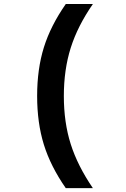

<svg xmlns="http://www.w3.org/2000/svg" viewBox="-20 -745 640 972"><path d="M313 207.5Q236.3 97.2 202.1 -12.7Q168 -122.6 168 -259.3Q168 -395.5 202.1 -505.1Q236.3 -614.7 313 -724.6H450.2Q373 -613.3 338.1 -502.9Q303.2 -392.6 303.2 -258.8Q303.2 -125.5 337.9 -15.9Q372.6 93.8 450.2 207.5Z"/></svg>

Font: Cousine
Style: Bold
Weight: 700
Monospace: yes
Designer: Steve Matteson
Foundry: Ascender Corporation
Version: Version 1.20